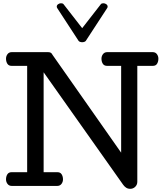

<svg xmlns="http://www.w3.org/2000/svg" viewBox="-20 -1163 1028 1201"><path d="M17.6 0ZM17.6 -795.9Q17.6 -812 27.1 -824.5Q36.6 -836.9 53.7 -836.9H279.8Q291.5 -836.9 297.9 -833Q304.2 -829.1 308.6 -819.8L737.8 -208V-751H649.9Q631.3 -751 623 -764.4Q614.7 -777.8 614.7 -795.9Q614.7 -812 624.3 -824.5Q633.8 -836.9 650.9 -836.9H935.1Q952.1 -836.9 961.4 -824.5Q970.7 -812 970.7 -795.9Q970.7 -777.8 962.6 -764.4Q954.6 -751 936 -751H838.9V-25.9Q838.9 -7.3 825.9 5.4Q813 18.1 794.9 18.1Q779.3 18.1 768.3 10.5Q757.3 2.9 750 -7.8L252.9 -710.9V-85.9H338.9Q357.4 -85.9 365.7 -72.5Q374 -59.1 374 -41Q374 -24.9 364.5 -12.5Q355 0 337.9 0H53.7Q36.6 0 27.1 -12.5Q17.6 -24.9 17.6 -41Q17.6 -59.1 25.9 -72.5Q34.2 -85.9 52.7 -85.9H149.9V-751H52.7Q34.2 -751 25.9 -764.4Q17.6 -777.8 17.6 -795.9ZM494.1 -898.9Q487.3 -898.9 481 -901.1Q474.6 -903.3 471.7 -907.2L339.8 -1109.4Q337.4 -1112.3 336.2 -1115.5Q335 -1118.7 335 -1121.6Q335 -1130.4 343.3 -1136.5Q351.6 -1142.6 361.3 -1142.6Q365.7 -1142.6 370.4 -1141.4Q375 -1140.1 377.9 -1136.2L494.1 -986.8L610.4 -1136.2Q613.3 -1140.1 617.9 -1141.4Q622.6 -1142.6 627 -1142.6Q636.7 -1142.6 645 -1136.5Q653.3 -1130.4 653.3 -1121.6Q653.3 -1118.7 652.1 -1115.5Q650.9 -1112.3 648.4 -1109.4L516.6 -907.2Q513.7 -903.3 507.3 -901.1Q501 -898.9 494.1 -898.9Z"/></svg>

Font: Cutive
Style: Regular
Weight: 400
Designer: Vernon Adams
Version: Version 1.002